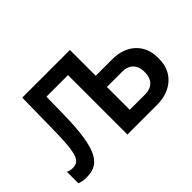

<svg xmlns="http://www.w3.org/2000/svg" viewBox="-98 -753 994 994"><g transform="rotate(-45 399.0 -256.0)"><path d="M66 8C164 8 208 -53 213 -305L215 -435H373V0H591C696 0 766 -65 766 -158V-173C766 -266 698 -331 594 -331H472V-520H123L120 -320C118 -120 106 -77 50 -77C40 -77 26 -79 15 -85V-1C30 5 46 8 66 8ZM472 -82V-249H587C635 -249 665 -217 665 -170V-160C665 -113 635 -82 587 -82Z"/></g></svg>

Font: Fixel Text Medium
Style: Regular
Weight: 500
Width: 4
Designer: AlfaBravo + MacPaw
Foundry: Kyrylo Tkachov, Marchela Mozhyna, Serhii Makarenko, Maria Weinstein, Zakhar Kryvoshyya
Version: Version 1.211